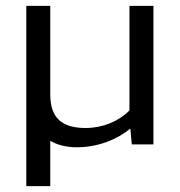

<svg xmlns="http://www.w3.org/2000/svg" viewBox="-20 -494 615 657"><path d="M70 -474V143H152V-12C174 1 206 10 242 10C316 10 381 -17 426 -54L431 0H505V-474H423V-116C386 -79 332 -56 273 -56C190 -56 152 -92 152 -171V-474Z"/></svg>

Font: Kanit Light
Style: Regular
Weight: 300
Designer: Katatrad Team
Foundry: CadsonDemak
Version: Version 1.000;PS 001.000;hotconv 1.0.88;makeotf.lib2.5.64775